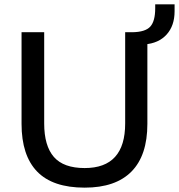

<svg xmlns="http://www.w3.org/2000/svg" viewBox="-20 -853 822 882"><path d="M369 9Q222 9 150.5 -65Q79 -139 79 -284V-705H183V-286Q183 -183 227.5 -132Q272 -81 369 -81Q555 -81 555 -286V-705H657V-284Q657 -139 584 -65Q511 9 369 9ZM644 -649 589 -684V-705Q648 -706 670.5 -731Q693 -756 693 -815V-833H782V-801Q782 -735 745.5 -694.5Q709 -654 644 -649Z"/></svg>

Font: Mulish SemiBold
Style: Regular
Weight: 600
Designer: Vernon Adams
Foundry: Vernon Adams
Version: Version 3.603; ttfautohint (v1.8.3)